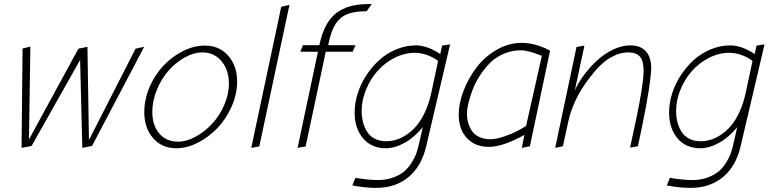

<svg xmlns="http://www.w3.org/2000/svg" viewBox="-20 -722 3748 935"><path d="M413.1 -40 405.8 -494.1 361.8 -484.9 121.1 -43 127.9 -495.1 89.8 -485.8 85 -2 133.8 -11.2 370.1 -430.2 380.9 -2 428.2 -11.2 682.1 -494.1 640.1 -484.9Z M839.4 0Q890.1 0 943.4 -27.1Q996.6 -54.2 1038.6 -98.1Q1080.6 -142.1 1107.7 -202.6Q1134.8 -263.2 1134.8 -325.2Q1134.8 -400.9 1091.6 -450.4Q1048.3 -500 977.5 -500Q924.3 -500 870.8 -473.1Q817.4 -446.3 775.9 -402.3Q734.4 -358.4 708.5 -298.3Q682.6 -238.3 682.6 -175.8Q682.6 -99.1 725.3 -49.6Q768.1 0 839.4 0ZM965.8 -466.8Q1023.4 -466.8 1059.1 -423.6Q1094.7 -380.4 1094.7 -314.9Q1094.7 -262.2 1071.5 -209.7Q1048.3 -157.2 1012.7 -118.9Q977.1 -80.6 932.9 -56.4Q888.7 -32.2 847.7 -32.2Q788.6 -32.2 755.1 -72.5Q721.7 -112.8 721.7 -176.8Q721.7 -230.5 743.7 -284.2Q765.6 -337.9 800.3 -377.4Q835 -417 879.2 -441.9Q923.3 -466.8 965.8 -466.8Z M1349.6 -689 1203.6 -2 1242.7 -8.8 1389.6 -698.2Z M1790.5 -702.1H1772.5Q1671.4 -702.1 1614.5 -656Q1557.6 -609.9 1535.2 -502H1455.1L1442.4 -470.2H1528.3L1429.2 -2L1468.3 -8.8L1566.4 -470.2H1697.3L1711.4 -502H1578.1Q1587.9 -549.3 1600.3 -578.9Q1612.8 -608.4 1634 -629.2Q1655.3 -649.9 1686.8 -658.4Q1718.3 -667 1765.1 -667Z M2171.9 -505.9 2132.8 -500 2124 -459Q2059.6 -501 2005.9 -501Q1956.1 -501 1909.2 -481.4Q1862.3 -461.9 1826.2 -428.7Q1790 -395.5 1762.9 -353.8Q1735.8 -312 1721.4 -265.4Q1707 -218.8 1707 -174.8Q1707 -96.7 1748 -48.3Q1789.1 0 1858.9 0Q1902.8 0 1950.7 -26.6Q1998.5 -53.2 2039.1 -103L2017.1 -7.8Q2012.7 10.3 2006.3 27.8Q2000 45.4 1984.9 69.8Q1969.7 94.2 1949.5 111.8Q1929.2 129.4 1895.5 142.1Q1861.8 154.8 1820.8 154.8Q1774.4 154.8 1710.9 144L1695.8 181.2Q1757.3 192.9 1812 192.9Q1905.8 192.9 1969.2 140.4Q2032.7 87.9 2055.2 -8.8ZM2080.1 -269Q2068.8 -217.8 2049.8 -176.8Q2030.8 -135.7 2008.5 -109.6Q1986.3 -83.5 1960.2 -66.2Q1934.1 -48.8 1909.7 -41.5Q1885.3 -34.2 1860.8 -34.2Q1828.1 -34.2 1804 -47.1Q1779.8 -60.1 1766.6 -82Q1753.4 -104 1747.3 -128.9Q1741.2 -153.8 1741.2 -182.1Q1741.2 -233.4 1762.2 -284.9Q1783.2 -336.4 1818.1 -376Q1853 -415.5 1901.1 -440.2Q1949.2 -464.8 2000 -464.8Q2031.2 -464.8 2063 -452.9Q2094.7 -440.9 2113.3 -424.8Z M2658.7 -475.1Q2589.4 -513.2 2519.5 -513.2Q2456.1 -513.2 2397.7 -479Q2339.4 -444.8 2300 -392.8Q2260.7 -340.8 2237.3 -279.8Q2213.9 -218.8 2213.9 -164.1Q2213.9 -92.3 2253.7 -49.6Q2293.5 -6.8 2360.8 -6.8Q2428.2 -6.8 2533.7 -64.9L2521 -2L2560.5 -9.8ZM2366.7 -43.9Q2336.4 -44.4 2314 -54.9Q2291.5 -65.4 2278.8 -83.7Q2266.1 -102.1 2260 -123.8Q2253.9 -145.5 2253.9 -170.9Q2253.9 -188.5 2260.3 -216.1Q2266.6 -243.7 2279.1 -278.6Q2291.5 -313.5 2313.2 -348.1Q2335 -382.8 2362.5 -411.9Q2390.1 -440.9 2430.4 -459Q2470.7 -477.1 2516.6 -477.1Q2551.8 -477.1 2618.7 -450.2L2542 -108.9Q2521 -95.7 2497.6 -83.3Q2474.1 -70.8 2435.3 -57.4Q2396.5 -43.9 2366.7 -43.9Z M2826.2 -500 2787.6 -493.2 2683.6 -2 2721.2 -9.8 2746.6 -126Q2769.5 -235.4 2846.2 -336.9Q2901.9 -411.1 2948.5 -439Q2995.1 -466.8 3038.6 -466.8Q3079.1 -466.8 3096.7 -445.8Q3114.3 -424.8 3114.3 -377Q3114.3 -315.4 3078.6 -144L3048.3 -2.9L3086.4 -9.8L3107.4 -108.9Q3149.9 -315.4 3151.4 -397Q3145.5 -501 3048.3 -501Q3008.8 -501 2966.8 -481.2Q2924.8 -461.4 2889.6 -429.4Q2854.5 -397.5 2825.7 -359.1Q2796.9 -320.8 2779.3 -282.2Z M3703.1 -505.9 3664.1 -500 3655.3 -459Q3590.8 -501 3537.1 -501Q3487.3 -501 3440.4 -481.4Q3393.6 -461.9 3357.4 -428.7Q3321.3 -395.5 3294.2 -353.8Q3267.1 -312 3252.7 -265.4Q3238.3 -218.8 3238.3 -174.8Q3238.3 -96.7 3279.3 -48.3Q3320.3 0 3390.1 0Q3434.1 0 3481.9 -26.6Q3529.8 -53.2 3570.3 -103L3548.3 -7.8Q3543.9 10.3 3537.6 27.8Q3531.2 45.4 3516.1 69.8Q3501 94.2 3480.7 111.8Q3460.4 129.4 3426.8 142.1Q3393.1 154.8 3352.1 154.8Q3305.7 154.8 3242.2 144L3227.1 181.2Q3288.6 192.9 3343.3 192.9Q3437 192.9 3500.5 140.4Q3564 87.9 3586.4 -8.8ZM3611.3 -269Q3600.1 -217.8 3581.1 -176.8Q3562 -135.7 3539.8 -109.6Q3517.6 -83.5 3491.5 -66.2Q3465.3 -48.8 3440.9 -41.5Q3416.5 -34.2 3392.1 -34.2Q3359.4 -34.2 3335.2 -47.1Q3311 -60.1 3297.9 -82Q3284.7 -104 3278.6 -128.9Q3272.5 -153.8 3272.5 -182.1Q3272.5 -233.4 3293.5 -284.9Q3314.5 -336.4 3349.4 -376Q3384.3 -415.5 3432.4 -440.2Q3480.5 -464.8 3531.2 -464.8Q3562.5 -464.8 3594.2 -452.9Q3626 -440.9 3644.5 -424.8Z"/></svg>

Font: Comic Neue Angular Light Italic
Style: Regular
Weight: 300
Italic angle: -12°
Designer: Craig Rozynski
Foundry: Craig Rozynski
Version: Version 2.003